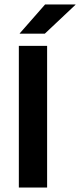

<svg xmlns="http://www.w3.org/2000/svg" viewBox="-20 -846 360 866"><path d="M192.5 0H65V-639H192.5ZM183.5 -826H320.5V-824.5L182 -694H69V-695.5Z"/></svg>

Font: Anek Bangla
Style: Semi-bold
Weight: 600
Designer: Sulekha Rajkumar (Bangla), Yesha Goshar (Latin)
Foundry: Ek Type
Version: Version 1.002;March 21, 2022;FontCreator 13.0.0.2683 64-bit